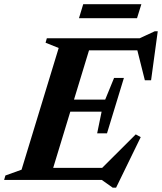

<svg xmlns="http://www.w3.org/2000/svg" viewBox="-48 -851 766 908"><path d="M485 36.5 433.5 0H-28.5L-22.5 -21L54 -48.5L229.5 -624L167.5 -649L173.5 -670H612.5L683.5 -703H698L666.5 -471.5H637L601.5 -613H373L302 -380H449.5L491.5 -482.5H538L458 -220.5H411.5L432.5 -323H284.5L203.5 -57H435L594 -215.5L617.5 -202.5L501 36.5ZM325.5 -765 345.5 -831H620.5L600 -765Z"/></svg>

Font: Newsreader 16pt
Style: Bold Italic
Weight: 700
Italic angle: -17°
Designer: Hugues Gentile
Foundry: Production Type
Version: Version 1.003; ttfautohint (v1.8.3)